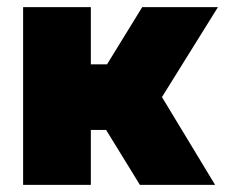

<svg xmlns="http://www.w3.org/2000/svg" viewBox="-20 -520 636 540"><path d="M45 -500H235.5V-339H281L380 -500H593L435.5 -247L585 0H373.5L278.5 -154.5H235.5V0H45Z"/></svg>

Font: Overused Grotesk Black
Style: Regular
Weight: 900
Version: Version 0.004